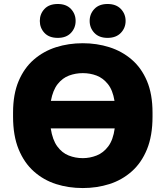

<svg xmlns="http://www.w3.org/2000/svg" viewBox="-20 -930 830 963"><path d="M395.3 13.2Q323.7 13.2 261.1 -6.8Q198.5 -26.8 149.9 -70.1Q101.3 -113.3 73.4 -181.3Q45.5 -249.3 45.5 -345V-365Q45.5 -457.5 73.4 -523.4Q101.3 -589.3 149.9 -631.3Q198.5 -673.2 261.1 -693.2Q323.7 -713.2 395.3 -713.2Q465.7 -713.2 528.7 -693.2Q591.7 -673.2 640.6 -631.3Q689.5 -589.3 717.3 -523.4Q745 -457.5 745 -365V-345Q745 -249.3 717.3 -181.3Q689.5 -113.3 640.6 -70.1Q591.7 -26.8 528.7 -6.8Q465.7 13.2 395.3 13.2ZM395.3 -136.8Q430.8 -136.8 464.7 -150.1Q498.5 -163.3 523 -195.9Q547.5 -228.5 555.3 -286H234.5Q243.3 -228.5 267.2 -195.9Q291 -163.3 324.4 -150.1Q357.8 -136.8 395.3 -136.8ZM395.3 -563.2Q359.2 -563.2 326.3 -551Q293.5 -538.8 269.4 -508.5Q245.3 -478.2 235.2 -424H554.3Q545.5 -478.2 521 -508.5Q496.5 -538.8 464.2 -551Q431.8 -563.2 395.3 -563.2ZM269.9 -740Q226.3 -740 203 -765Q179.7 -790 179.7 -825Q179.7 -860 203 -885Q226.3 -910 269.9 -910Q312.4 -910 335.9 -885Q359.3 -860 359.3 -825Q359.3 -790 335.9 -765Q312.4 -740 269.9 -740ZM519.5 -740Q477 -740 453.3 -765Q429.7 -790 429.7 -825Q429.7 -860 453.3 -885Q476.9 -910 519.6 -910Q562.3 -910 586.2 -885Q610 -860 610 -825Q610 -790 586 -765Q562.1 -740 519.5 -740Z"/></svg>

Font: Golos Text
Style: Regular
Weight: 400
Designer: A.Korolkova, Vitaly Kuzmin
Foundry: ParaType Ltd
Version: Version 2.004